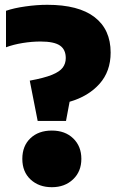

<svg xmlns="http://www.w3.org/2000/svg" viewBox="-20 -770 496 800"><path d="M137 -266 104 -434Q164 -445 196.5 -458.2Q229 -471.5 241.5 -488.5Q254 -505.5 254 -528Q254 -563.5 229.8 -580.2Q205.5 -597 149 -597Q113 -597 74.5 -590.8Q36 -584.5 5 -573V-725Q38 -736.5 85.8 -743.2Q133.5 -750 177 -750Q307.5 -750 374.2 -698.5Q441 -647 441 -551Q441 -472.5 394.5 -420.5Q348 -368.5 270 -346L255 -266ZM196 10Q142 10 107.5 -22Q73 -54 73 -108Q73 -162 106.8 -194Q140.5 -226 196 -226Q251.5 -226 285.2 -193.2Q319 -160.5 319 -108Q319 -55.5 284.5 -22.8Q250 10 196 10Z"/></svg>

Font: Encode Sans Condensed Black
Style: Regular
Weight: 900
Width: 3
Designer: Multiple Designers
Foundry: Impallari Type
Version: Version 3.000; ttfautohint (v1.8.3) -l 8 -r 50 -G 200 -x 14 